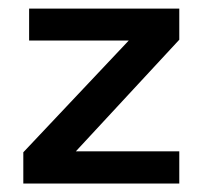

<svg xmlns="http://www.w3.org/2000/svg" viewBox="-20 -433 485 453"><path d="M35 0V-73.7L283.7 -337.3H48.7V-412.7H403V-339.3L159 -76H403V0Z"/></svg>

Font: Darker Grotesque Light
Style: Regular
Weight: 300
Designer: Gabriel Lam
Foundry: TypeRant
Version: Version 1.000;gftools[0.9.28]